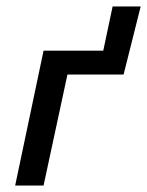

<svg xmlns="http://www.w3.org/2000/svg" viewBox="-20 -575 456 595"><path d="M416 -555 363 -344H189L115 0H27L115 -418H300L329 -555Z"/></svg>

Font: Ysabeau Semibold
Style: Italic
Weight: 600
Italic angle: -12°
Designer: Christian Thalmann (Catharsis Fonts)
Version: Version 0.003